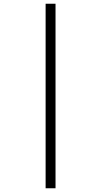

<svg xmlns="http://www.w3.org/2000/svg" viewBox="-20 -763 540 1027"><path d="M277 -743V244H224V-743Z"/></svg>

Font: TypoPRO Lekton
Style: Regular
Weight: 400
Monospace: yes
Designer: Paolo Mazzetti, Luciano Perondi, Raffaele Flato, Elena Papassissa, Emilio Macchia, Michela Povoleri, Tobias Seemiller, R
Version: Version 34.000